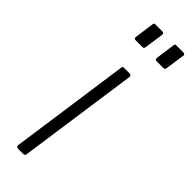

<svg xmlns="http://www.w3.org/2000/svg" viewBox="-252 -756 770 770"><g transform="rotate(45 133.5 -371.0)"><path d="M102 -12Q101 -4 99 -2Q97 0 89 0H64Q57 0 54 -3Q51 -6 52 -12L124 -521Q125 -527 126.5 -528.5Q128 -530 133 -530H164Q169 -530 172 -527Q175 -524 174 -518ZM147 -730 136 -653Q135 -645 133 -643Q131 -641 122 -641H90Q82 -641 80 -644Q78 -647 79 -653L90 -733Q91 -739 92.5 -740.5Q94 -742 99 -742H138Q143 -742 145.5 -739Q148 -736 147 -730ZM266 -730 255 -653Q254 -645 252 -643Q250 -641 241 -641H209Q201 -641 199 -644Q197 -647 198 -653L209 -733Q210 -739 211.5 -740.5Q213 -742 218 -742H257Q262 -742 265 -739Q268 -736 266 -730Z"/></g></svg>

Font: Libre Franklin ExtraLight
Style: Italic
Weight: 250
Italic angle: -8°
Designer: Pablo Impallari, Rodrigo Fuenzalida, Nhung Nguyen
Foundry: Impallari Type
Version: Version 3.000